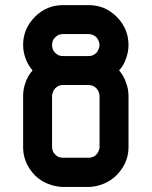

<svg xmlns="http://www.w3.org/2000/svg" viewBox="-20 -739 601 758"><path d="M450.2 -460.9Q468.8 -439.5 477.5 -413.1Q487.3 -387.7 487.3 -360.4Q487.3 -293 487.3 -158.2Q487.3 -108.4 458 -68.4Q428.7 -27.3 381.8 -10.7Q369.1 -5.9 356.4 -3.9Q343.8 -1 330.1 -1Q295.9 -1 228.5 -1Q214.8 -1 202.1 -3.9Q189.5 -5.9 176.8 -10.7Q129.9 -26.4 100.6 -67.4Q71.3 -108.4 71.3 -158.2Q71.3 -225.6 71.3 -360.4Q71.3 -387.7 81.1 -414.1Q89.8 -439.5 108.4 -460.9Q90.8 -481.4 81.1 -507.8Q71.3 -534.2 71.3 -561.5Q71.3 -626 118.2 -672.9Q164.1 -718.8 228.5 -718.8Q262.7 -718.8 330.1 -718.8Q394.5 -718.8 440.4 -672.9Q487.3 -626 487.3 -561.5Q487.3 -534.2 477.5 -507.8Q468.8 -481.4 450.2 -460.9ZM198.2 -591.8Q191.4 -585.9 188.5 -578.1Q185.5 -569.3 185.5 -561.5Q185.5 -552.7 188.5 -544.9Q191.4 -536.1 198.2 -530.3Q204.1 -524.4 211.9 -520.5Q219.7 -517.6 228.5 -517.6Q262.7 -517.6 329.1 -517.6Q337.9 -517.6 345.7 -520.5Q354.5 -524.4 360.4 -530.3Q366.2 -536.1 369.1 -544.9Q373 -552.7 373 -561.5Q373 -569.3 369.1 -578.1Q366.2 -585.9 360.4 -591.8Q354.5 -597.7 345.7 -601.6Q337.9 -604.5 329.1 -604.5Q295.9 -604.5 228.5 -604.5Q219.7 -604.5 211.9 -601.6Q204.1 -597.7 198.2 -591.8ZM373 -158.2Q373 -225.6 373 -359.4Q373 -368.2 369.1 -377Q366.2 -384.8 360.4 -390.6Q354.5 -396.5 345.7 -400.4Q337.9 -403.3 329.1 -403.3Q295.9 -403.3 228.5 -403.3Q219.7 -403.3 211.9 -400.4Q204.1 -396.5 198.2 -390.6Q192.4 -384.8 189.5 -377Q186.5 -369.1 185.5 -361.3Q185.5 -293.9 185.5 -159.2Q185.5 -150.4 188.5 -142.6Q191.4 -134.8 198.2 -128.9Q204.1 -122.1 211.9 -119.1Q219.7 -116.2 228.5 -116.2Q262.7 -116.2 329.1 -116.2Q337.9 -116.2 345.7 -119.1Q354.5 -122.1 360.4 -128.9Q366.2 -134.8 369.1 -142.6Q373 -150.4 373 -158.2Z"/></svg>

Font: Via Messena
Style: Regular
Weight: 400
Designer: Edward Sonnex
Version: 1.0